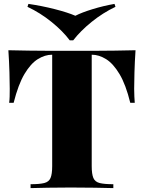

<svg xmlns="http://www.w3.org/2000/svg" viewBox="-20 -966 739 986"><path d="M676 -708Q672 -649 670.5 -594Q669 -539 669 -510Q669 -489 670 -470Q671 -451 672 -438H649Q626 -532 593.5 -586Q561 -640 524.5 -662.5Q488 -685 452 -685H451V-113Q451 -72 459.5 -52Q468 -32 492 -26Q516 -20 562 -20V0Q527 -1 467.5 -2Q408 -3 343 -3Q281 -3 226 -2Q171 -1 137 0V-20Q183 -20 207 -26Q231 -32 239.5 -52Q248 -72 248 -113V-685H247Q211 -685 174.5 -662.5Q138 -640 106 -586.5Q74 -533 50 -438H27Q29 -451 29.5 -470Q30 -489 30 -510Q30 -539 28.5 -594Q27 -649 23 -708Q71 -707 129 -706Q187 -705 245 -705Q303 -705 350 -705Q397 -705 455 -705Q513 -705 571 -706Q629 -707 676 -708ZM568 -946 573 -931Q508 -900 450.5 -853.5Q393 -807 356 -759H338Q303 -806 245 -853Q187 -900 121 -931L126 -946Q195 -936 261.5 -919Q328 -902 367 -885Q400 -902 455.5 -919Q511 -936 568 -946Z"/></svg>

Font: Playfair Display Black
Style: Regular
Weight: 900
Designer: Claus Eggers Sørensen
Foundry: Claus Eggers Sørensen
Version: Version 1.203